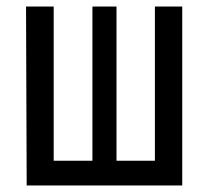

<svg xmlns="http://www.w3.org/2000/svg" viewBox="-20 -570 640 590"><path d="M62 0 60 -550H145V-76H264V-550H338V-76H456V-550H540V0Z"/></svg>

Font: JetBrains Mono
Style: Regular
Weight: 400
Monospace: yes
Designer: Philipp Nurullin, Konstantin Bulenkov
Foundry: JetBrains
Version: Version 2.305